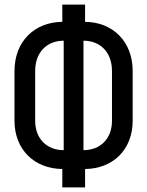

<svg xmlns="http://www.w3.org/2000/svg" viewBox="-20 -790 640 835"><path d="M251 25H350V-55C470 -56 557 -138 557 -265V-481C557 -610 470 -694 350 -695V-770H251V-695C130 -694 43 -610 43 -481V-265C43 -138 131 -56 251 -55ZM257 -137C184 -137 133 -186 133 -265V-481C133 -563 184 -613 257 -613ZM343 -137V-613C416 -613 467 -563 467 -481V-265C467 -186 416 -137 343 -137Z"/></svg>

Font: JetBrains Mono Medium
Style: Regular
Weight: 436
Monospace: yes
Designer: Philipp Nurullin, Konstantin Bulenkov
Foundry: JetBrains
Version: Version 2.305